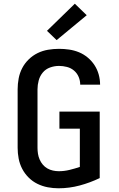

<svg xmlns="http://www.w3.org/2000/svg" viewBox="-20 -1006 640 1034"><path d="M295 8Q266 8 237 2.5Q208 -3 181.5 -16Q155 -29 134 -50Q113 -71 99.5 -97Q86 -123 80.5 -152Q75 -181 75 -210V-525Q75 -554 80.5 -583.5Q86 -613 99.5 -639Q113 -665 134.5 -686Q156 -707 182.5 -720Q209 -733 238.5 -738Q268 -743 298 -743Q325 -743 352.5 -739Q380 -735 405.5 -724.5Q431 -714 452.5 -696Q474 -678 489 -655Q504 -632 511.5 -605Q519 -578 519 -550Q519 -550 519 -550Q519 -550 519 -550H412Q412 -550 412 -550Q412 -550 412 -550Q412 -572 403.5 -592Q395 -612 378.5 -626Q362 -640 340.5 -645.5Q319 -651 298 -651Q273 -651 249.5 -642.5Q226 -634 210.5 -615.5Q195 -597 188.5 -573Q182 -549 182 -525V-210Q182 -194 184.5 -178Q187 -162 193.5 -147Q200 -132 210.5 -119.5Q221 -107 235 -99Q249 -91 265 -87.5Q281 -84 297 -84Q326 -84 354.5 -91Q383 -98 410 -107V-313H300V-405H517V-47Q465 -22 409 -7Q353 8 295 8ZM285 -790 233 -840 383 -986 447 -924Z"/></svg>

Font: Iosevka SS04 Semibold Extended
Style: Regular
Weight: 600
Width: 7
Monospace: yes
Designer: Belleve Invis
Foundry: Belleve Invis
Version: Version 19.0.0; ttfautohint (v1.8.4)